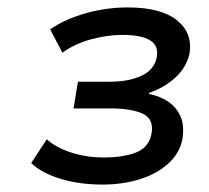

<svg xmlns="http://www.w3.org/2000/svg" viewBox="-20 -730 563 517"><path d="M256 -233Q194 -233 143 -248.5Q92 -264 64 -291L106 -355Q130 -333 171 -319.5Q212 -306 260 -306Q312 -306 346.5 -319.5Q381 -333 388 -370Q395 -410 364 -424Q333 -438 279 -438H178L190 -510H276Q327 -510 361 -526Q395 -542 402 -575Q408 -607 384 -621.5Q360 -636 310 -636Q268 -636 224.5 -624Q181 -612 148 -588L115 -651Q156 -679 211.5 -694.5Q267 -710 324 -710Q414 -710 457 -675Q500 -640 490 -584Q481 -547 451.5 -520.5Q422 -494 382 -480L381 -477Q412 -471 434 -455.5Q456 -440 466.5 -415.5Q477 -391 471 -354Q463 -316 432 -288.5Q401 -261 355 -247Q309 -233 256 -233Z"/></svg>

Font: Nunito Sans 7pt SemiExpanded SemiBold
Style: Italic
Weight: 600
Width: 6
Italic angle: -9°
Designer: Vernon Adams
Foundry: Vernon Adams
Version: Version 3.101;gftools[0.9.27]